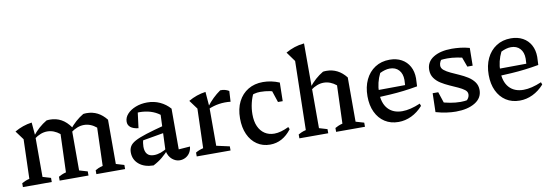

<svg xmlns="http://www.w3.org/2000/svg" viewBox="-56 -1151 4494 1560"><g transform="rotate(-10 2191.0 -371.0)"><path d="M33 0V-32Q46 -39 60.5 -45.5Q75 -52 96 -57L106 -382L52 -455Q119 -494 194 -504L204 -392V-54L271 -34V0ZM336 0V-32Q348 -39 363 -45.5Q378 -52 398 -57L409 -371L513 -407L506 -389V-54L574 -34V0ZM409 -371Q360 -411 305 -411Q251 -411 197 -370L194 -391Q221 -426 251.5 -453Q282 -480 316 -500Q323 -501 330.5 -501.5Q338 -502 344 -502Q395 -502 437 -479Q479 -456 513 -407ZM639 0V-32Q650 -39 665 -45.5Q680 -52 701 -57L711 -371L809 -419V-54L876 -34V0ZM711 -371Q663 -411 608 -411Q554 -411 499 -370L497 -391Q524 -426 554.5 -453Q585 -480 619 -500Q626 -501 633 -501.5Q640 -502 647 -502Q695 -502 735.5 -481.5Q776 -461 809 -419Z M1327 7Q1294 7 1265 -17Q1236 -41 1225 -89L1237 -384Q1169 -435 1069 -435Q1052 -435 1034 -433Q1016 -431 1000 -427L1060 -457L1041 -308Q998 -313 976.5 -330.5Q955 -348 955 -376Q955 -411 981 -439.5Q1007 -468 1050.5 -485Q1094 -502 1146 -502Q1202 -502 1250 -480Q1298 -458 1333 -418V-82L1427 -89Q1424 -59 1410 -37.5Q1396 -16 1374 -4.5Q1352 7 1327 7ZM1109 11Q1034 10 989.5 -27.5Q945 -65 945 -125Q945 -153 957.5 -174.5Q970 -196 1003 -214Q1036 -232 1097.5 -251.5Q1159 -271 1255 -296V-238L1030 -199L1064 -214Q1059 -199 1056.5 -183Q1054 -167 1054 -153Q1054 -113 1072 -92Q1090 -71 1128 -71Q1155 -71 1184 -81Q1213 -91 1246 -113V-98Q1217 -65 1184.5 -38Q1152 -11 1109 11Z M1815 -390Q1718 -401 1629 -362V-380Q1656 -416 1685.5 -444.5Q1715 -473 1748 -496Q1768 -497 1786 -492.5Q1804 -488 1820 -478ZM1467 0V-32Q1480 -40 1495 -46Q1510 -52 1530 -57L1540 -382L1486 -455Q1553 -494 1628 -504L1638 -380V-58L1746 -34V0Z M2072 9Q2011 9 1964.5 -22.5Q1918 -54 1892.5 -110.5Q1867 -167 1867 -242Q1867 -323 1896.5 -381Q1926 -439 1978.5 -470.5Q2031 -502 2101 -502Q2135 -502 2169 -495Q2203 -488 2236 -474L2221 -396Q2148 -427 2065 -427Q2040 -427 2016 -420.5Q1992 -414 1970 -401L2016 -439Q1994 -397 1983 -350.5Q1972 -304 1972 -258Q1972 -199 1990.5 -158Q2009 -117 2042.5 -95Q2076 -73 2121 -73Q2148 -73 2178 -81.5Q2208 -90 2241 -106L2249 -87Q2176 9 2072 9ZM2194 -321 2143 -474H2236L2233 -321Z M2314 0V-32Q2326 -39 2341 -45.5Q2356 -52 2377 -57L2389 -625L2332 -704Q2367 -724 2404.5 -736.5Q2442 -749 2485 -753V-54L2552 -34V0ZM2617 0V-32Q2629 -39 2644 -45.5Q2659 -52 2679 -57L2690 -371L2787 -419V-54L2855 -34V0ZM2477 -370 2475 -391Q2502 -426 2532.5 -453Q2563 -480 2597 -500Q2604 -501 2611.5 -501.5Q2619 -502 2625 -502Q2673 -502 2713.5 -481.5Q2754 -461 2787 -419L2690 -371Q2641 -411 2586 -411Q2532 -411 2477 -370Z M3132 9Q3067 9 3019 -22Q2971 -53 2944.5 -109Q2918 -165 2918 -240Q2918 -317 2946 -376Q2974 -435 3025.5 -468.5Q3077 -502 3146 -502Q3202 -502 3244 -479Q3286 -456 3309 -414Q3332 -372 3332 -316L3329 -250Q3268 -239 3213.5 -232.5Q3159 -226 3102.5 -222.5Q3046 -219 2980 -216L2981 -275L3235 -277L3237 -319Q3237 -371 3209.5 -401Q3182 -431 3135 -431Q3115 -431 3094 -425Q3073 -419 3053 -409Q3035 -373 3025.5 -334Q3016 -295 3016 -256Q3016 -167 3058.5 -119.5Q3101 -72 3177 -72Q3242 -72 3326 -108L3333 -88Q3290 -40 3238.5 -15.5Q3187 9 3132 9Z M3605 7Q3569 7 3527 1Q3485 -5 3440 -18L3481 -94Q3527 -80 3570.5 -72Q3614 -64 3656 -64Q3672 -64 3687.5 -65.5Q3703 -67 3719 -70L3684 -49Q3703 -60 3716 -77.5Q3729 -95 3729 -115Q3729 -136 3709 -151.5Q3689 -167 3657 -181.5Q3625 -196 3589 -212Q3553 -228 3521 -248Q3489 -268 3469 -296.5Q3449 -325 3449 -364Q3449 -430 3506.5 -466Q3564 -502 3659 -502Q3692 -502 3729 -498Q3766 -494 3805 -483L3777 -404Q3733 -417 3690.5 -424Q3648 -431 3610 -431Q3596 -431 3580.5 -430Q3565 -429 3548 -427L3578 -442Q3559 -432 3551 -415.5Q3543 -399 3543 -383Q3543 -361 3563.5 -344.5Q3584 -328 3616 -313Q3648 -298 3683.5 -282.5Q3719 -267 3751 -247Q3783 -227 3803.5 -199Q3824 -171 3824 -133Q3824 -67 3763.5 -30Q3703 7 3605 7ZM3440 -18 3444 -173H3490L3541 -19ZM3759 -337 3705 -485 3805 -483 3803 -337Z M4132 9Q4067 9 4019 -22Q3971 -53 3944.5 -109Q3918 -165 3918 -240Q3918 -317 3946 -376Q3974 -435 4025.5 -468.5Q4077 -502 4146 -502Q4202 -502 4244 -479Q4286 -456 4309 -414Q4332 -372 4332 -316L4329 -250Q4268 -239 4213.5 -232.5Q4159 -226 4102.5 -222.5Q4046 -219 3980 -216L3981 -275L4235 -277L4237 -319Q4237 -371 4209.5 -401Q4182 -431 4135 -431Q4115 -431 4094 -425Q4073 -419 4053 -409Q4035 -373 4025.5 -334Q4016 -295 4016 -256Q4016 -167 4058.5 -119.5Q4101 -72 4177 -72Q4242 -72 4326 -108L4333 -88Q4290 -40 4238.5 -15.5Q4187 9 4132 9Z"/></g></svg>

Font: Piazzolla Thin SemiBold
Style: Regular
Weight: 600
Version: Version 2.005